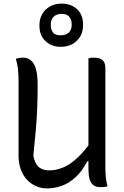

<svg xmlns="http://www.w3.org/2000/svg" viewBox="-20 -1030 690 1066"><path d="M577 4Q572 6 566 7Q560 8 552.5 8.5Q545 9 538 9Q524 9 513 5.5Q502 2 494 -5.5Q486 -13 480.5 -26Q475 -39 473 -58Q471 -77 471 -103V-135H465Q435 -78 398.5 -45Q362 -12 322 2Q282 16 241 16Q208 16 179 3Q150 -10 128.5 -33.5Q107 -57 95 -91Q83 -125 83 -166V-578Q83 -617 79.5 -647.5Q76 -678 68 -704Q79 -707 88 -708.5Q97 -710 108 -710Q133 -710 151.5 -695Q170 -680 179.5 -647Q189 -614 189 -558Q189 -489 186.5 -427.5Q184 -366 178.5 -303.5Q173 -241 165 -165Q175 -118 197 -101Q219 -84 252 -84Q292 -84 331.5 -100.5Q371 -117 412 -156Q441 -183 471 -223V-706Q476 -708 481 -708.5Q486 -709 491 -709.5Q496 -710 502 -710Q523 -710 537 -704Q551 -698 558 -685Q565 -672 565 -651V-100Q565 -72 567.5 -46.5Q570 -21 577 4ZM323 -1010Q358 -1010 385 -995.5Q412 -981 426.5 -955.5Q441 -930 441 -896V-889Q441 -837 406.5 -803.5Q372 -770 317 -770Q266 -770 232.5 -802Q199 -834 199 -885V-891Q199 -926 215 -953Q231 -980 259 -995Q287 -1010 323 -1010ZM324 -953Q294 -953 278 -937.5Q262 -922 262 -894V-887Q262 -874 267 -862.5Q272 -851 280 -843Q289 -838 297.5 -836Q306 -834 317 -834Q346 -834 362 -849.5Q378 -865 378 -891V-897Q378 -912 373 -923.5Q368 -935 358 -943Q351 -948 343 -950.5Q335 -953 324 -953Z"/></svg>

Font: Code D Ace
Style: Regular
Weight: 400
Version: Version 1.085; ttfautohint (v1.8.4.7-5d5b);Nerd Fonts 3.0.2